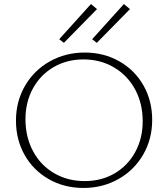

<svg xmlns="http://www.w3.org/2000/svg" viewBox="-20 -924 832 950"><path d="M59 -327Q59 -422 103.5 -499Q148 -576 226 -620Q304 -664 399 -664Q494 -664 570.5 -620.5Q647 -577 690 -501Q733 -425 733 -331Q733 -236 688.5 -159Q644 -82 566 -38Q488 6 393 6Q298 6 221.5 -37.5Q145 -81 102 -157Q59 -233 59 -327ZM686 -324Q686 -412 648.5 -481.5Q611 -551 544 -590.5Q477 -630 393 -630Q311 -630 245.5 -592Q180 -554 143 -486.5Q106 -419 106 -334Q106 -246 143.5 -176Q181 -106 248 -67Q315 -28 399 -28Q482 -28 547 -66Q612 -104 649 -171.5Q686 -239 686 -324ZM273 -730 430 -904 460 -879 296 -712ZM436 -730 593 -904 623 -879 459 -712Z"/></svg>

Font: Ysabeau Light
Style: Regular
Weight: 300
Designer: Christian Thalmann (Catharsis Fonts)
Version: Version 0.003